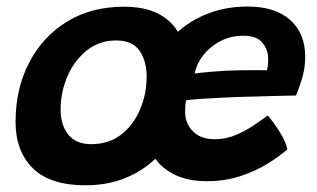

<svg xmlns="http://www.w3.org/2000/svg" viewBox="-20 -553 968 586"><path d="M240.5 12.5Q133 12.5 80.2 -39.5Q27.5 -91.5 27.5 -181Q27.5 -282 68.8 -361.5Q110 -441 184.2 -486.8Q258.5 -532.5 358 -532.5Q419.5 -532.5 460.2 -512.5Q501 -492.5 523 -456Q564 -492.5 617.8 -512.8Q671.5 -533 736 -533Q819.5 -533 865.5 -492.2Q911.5 -451.5 911.5 -379.5Q911.5 -349 903.8 -320.5Q896 -292 883.5 -261.5Q878.5 -261.5 857 -261Q835.5 -260.5 806.8 -259.8Q778 -259 750 -258.2Q722 -257.5 703.5 -257Q675.5 -256 644.2 -254.2Q613 -252.5 586.8 -250.8Q560.5 -249 548 -247Q546 -238.5 545.5 -229.5Q545 -220.5 545 -211Q545 -176.5 568.8 -152.2Q592.5 -128 636 -128Q669 -128 699.2 -140.8Q729.5 -153.5 754.5 -170.5Q779.5 -187.5 797.5 -200.5Q801 -197 814.2 -179.2Q827.5 -161.5 840.5 -138.8Q853.5 -116 857 -97Q832.5 -75.5 796 -53Q759.5 -30.5 712.8 -15.2Q666 0 612 0Q556.5 0 517 -18Q477.5 -36 454 -68.5Q414 -30 360.2 -8.8Q306.5 12.5 240.5 12.5ZM574 -328.5Q590 -331 626.5 -334.2Q663 -337.5 711.5 -338.5Q739.5 -338.5 764.2 -338.8Q789 -339 794.5 -338.5Q798.5 -351.5 798.5 -373.5Q798.5 -401 781 -422.5Q763.5 -444 722.5 -444Q668.5 -444 626.5 -410.5Q584.5 -377 574 -328.5ZM258.5 -113Q312 -113 349.8 -142.2Q387.5 -171.5 407.5 -218.8Q427.5 -266 427.5 -320Q427.5 -367 405.8 -398.2Q384 -429.5 335 -429.5Q282.5 -429.5 244.2 -398.5Q206 -367.5 185.5 -319.2Q165 -271 165 -218Q165 -172 188.2 -142.5Q211.5 -113 258.5 -113Z"/></svg>

Font: Grandstander SemiBold
Style: Italic
Weight: 600
Italic angle: -15°
Designer: Tyler Finck
Foundry: Etcetera Type Co
Version: Version 1.200; ttfautohint (v1.8.3)